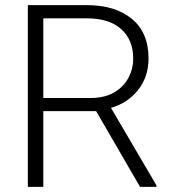

<svg xmlns="http://www.w3.org/2000/svg" viewBox="-20 -731 675 751"><path d="M527.8 0 356 -296.4H149.4V0H88.9V-710.9H319.8Q430.7 -710.9 495.8 -657.2Q561 -603.5 561 -502Q561 -431.2 520.5 -379.6Q480 -328.1 414.1 -309.1L591.8 -6.3V0ZM319.8 -659.2H149.4V-347.7H333.5Q389.2 -347.7 426.3 -369.4Q463.4 -391.1 482.2 -426.3Q501 -461.4 501 -502Q501 -574.7 454.3 -616.9Q407.7 -659.2 319.8 -659.2Z"/></svg>

Font: Vazirmatn UI FD ExtraLight
Style: Regular
Weight: 200
Designer: Saber Rastikerdar
Foundry: Saber Rastikerdar
Version: Version 33.003